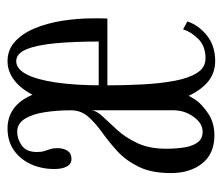

<svg xmlns="http://www.w3.org/2000/svg" viewBox="-60 -506 578 497"><g transform="rotate(-90 228.5 -258.0)"><path d="M126 8.5Q79 8.5 53.8 -22.8Q28.5 -54 28.5 -104Q28.5 -154.5 44.8 -187.5Q61 -220.5 85.2 -242.8Q109.5 -265 133.8 -282.2Q158 -299.5 174.5 -318.2Q191 -337 191 -363Q191 -398 186.2 -429.8Q181.5 -461.5 169.2 -481.8Q157 -502 135 -502Q117 -502 100 -490.2Q83 -478.5 83 -450.5Q83 -439.5 85.5 -431.8Q88 -424 90.5 -416.5Q93 -409 93 -398Q93 -382 86.2 -371.8Q79.5 -361.5 65.5 -361.5Q52 -361.5 45.5 -373.5Q39 -385.5 39 -406Q39 -439 51.5 -466.5Q64 -494 87.5 -510.5Q111 -527 144 -527Q176 -527 199.5 -507.8Q223 -488.5 235.8 -450Q248.5 -411.5 248.5 -354V-164.5Q248.5 -135.5 245.8 -114Q243 -92.5 236.2 -75Q229.5 -57.5 217.5 -39.5Q207 -24 183 -7.8Q159 8.5 126 8.5ZM135.5 -22Q157.5 -22 174.2 -45.5Q191 -69 191 -97V-309.5Q189.5 -295.5 174.2 -279.8Q159 -264 139.8 -242.8Q120.5 -221.5 106 -190.8Q91.5 -160 91.5 -116Q91.5 -90 95 -68.8Q98.5 -47.5 108 -34.8Q117.5 -22 135.5 -22ZM319 10.5Q284 10.5 260 -12.5Q236 -35.5 221.5 -74.8Q207 -114 200.5 -162.8Q194 -211.5 194 -263Q194 -328.5 203.8 -378.2Q213.5 -428 230.5 -461Q247.5 -494 270 -510.5Q292.5 -527 318 -527Q347.5 -527 368.8 -507.8Q390 -488.5 403.2 -456.5Q416.5 -424.5 422.8 -385Q429 -345.5 429 -305.5Q429 -296 429 -286.8Q429 -277.5 428.5 -268.5H248.5V-291H369Q369 -355 364.5 -403Q360 -451 349 -477.8Q338 -504.5 318 -504.5Q298.5 -504.5 284.5 -478.5Q270.5 -452.5 263 -401.8Q255.5 -351 255.5 -276Q255.5 -224.5 258 -177.5Q260.5 -130.5 267.5 -93.8Q274.5 -57 288.2 -35.8Q302 -14.5 325.5 -14.5Q357.5 -14.5 376 -33.5Q394.5 -52.5 400.5 -72.5L421 -61.5Q411.5 -32.5 384.8 -11Q358 10.5 319 10.5Z"/></g></svg>

Font: Imbue 48pt Light
Style: Regular
Weight: 300
Designer: Tyler Finck
Foundry: Etcetera Type Company
Version: Version 1.102